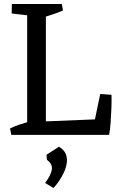

<svg xmlns="http://www.w3.org/2000/svg" viewBox="-20 -670 588 954"><path d="M115 0V-650H208V0ZM36 0 30 -32Q53 -43 78.5 -51.5Q104 -60 129 -67L130 0ZM109 0 184 -66 505 -79 522 0ZM522 0 444 -40 478 -203 534 -199Q535 -168 533.5 -131Q532 -94 529.5 -59Q527 -24 522 0ZM176 -587 38 -603 39 -650H179ZM194 -583 193 -650H287L293 -618Q271 -608 245 -599.5Q219 -591 194 -583ZM246 264 204 239Q233 201 237.5 173Q242 145 213 124L211 99L273 59Q298 74 306.5 94.5Q315 115 312 138Q309 161 298.5 184.5Q288 208 274 228.5Q260 249 246 264Z"/></svg>

Font: Eczar
Style: Regular
Weight: 400
Designer: Vaibhav Singh
Foundry: Rosetta Type Foundry
Version: Version 2.000